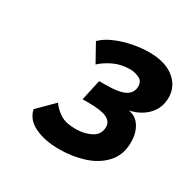

<svg xmlns="http://www.w3.org/2000/svg" viewBox="-108 -925 654 656"><g transform="rotate(30 219.0 -597.5)"><path d="M201 -377Q146 -377 106 -395.5Q66 -414 58 -452L119 -513Q132 -494 154 -479.5Q176 -465 216 -465Q250 -465 276.5 -479Q303 -493 303 -523Q303 -544 281.5 -554.5Q260 -565 209 -565H186L204 -647H226Q284 -647 306.5 -660Q329 -673 329 -698Q329 -719 311.5 -727Q294 -735 277 -735Q241 -735 212.5 -721.5Q184 -708 165 -690L126 -760Q145 -779 175.5 -792Q206 -805 239.5 -811.5Q273 -818 304 -818Q367 -818 402.5 -789.5Q438 -761 438 -716Q438 -676 411.5 -648Q385 -620 342 -611Q372 -606 387.5 -580.5Q403 -555 403 -521Q403 -470 373.5 -438Q344 -406 298 -391.5Q252 -377 201 -377Z"/></g></svg>

Font: Raleway ExtraBold
Style: Italic
Weight: 800
Italic angle: -12°
Designer: Matt McInerney, Pablo Impallari, Rodrigo Fuenzalida
Foundry: Matt McInerney, Pablo Impallari, Rodrigo Fuenzalida
Version: Version 4.026